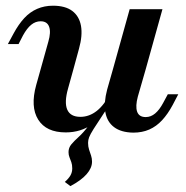

<svg xmlns="http://www.w3.org/2000/svg" viewBox="-20 -448 646 666"><path d="M224.2 197.6 204.8 183.1Q218.5 171 224.6 160.1Q230.6 149.2 230.6 136.3Q230.6 123.4 227.4 114.5Q224.2 105.6 221 97.6Q217.7 89.5 217.7 79.8Q217.7 64.5 227.4 52.8Q237.1 41.1 252.8 27Q268.5 12.9 286.3 -10.5Q295.2 -21 301.6 -29Q308.1 -37.1 314.1 -45.6Q320.2 -54 326.6 -63.7L342.7 -58.9Q316.9 -20.2 304.8 -0.8Q292.7 18.5 289.1 28.2Q285.5 37.9 285.5 47.6Q285.5 60.5 289.1 71.4Q292.7 82.3 296 91.9Q299.2 101.6 299.2 112.9Q299.2 134.7 280.6 156Q262.1 177.4 224.2 197.6ZM234.7 -208.1 216.1 -141.1Q202.4 -92.7 213.3 -67.7Q224.2 -42.7 258.9 -42.7Q289.5 -42.7 315.7 -63.3Q341.9 -83.9 363.7 -126.6L371.8 -105.6Q341.9 -46.8 301.2 -17.7Q260.5 11.3 208.1 11.3Q140.3 11.3 112.5 -33.1Q84.7 -77.4 105.6 -153.2L121 -208.1ZM121 -208.1 147.6 -303.2Q157.3 -336.3 150.4 -355.2Q143.5 -374.2 121 -374.2Q103.2 -374.2 88.3 -362.1Q73.4 -350 59.7 -325L44.4 -295.2H7.3L27.4 -332.3Q44.4 -363.7 64.1 -385.1Q83.9 -406.5 108.9 -417.3Q133.9 -428.2 163.7 -428.2Q206.5 -428.2 230.6 -410.1Q254.8 -391.9 260.9 -358.5Q266.9 -325 254 -279L234.7 -208.1ZM371.8 -208.1 429.8 -416.1H543.5L485.5 -208.1ZM458.1 -112.9Q449.2 -79.8 455.6 -60.9Q462.1 -41.9 485.5 -41.9Q503.2 -41.9 518.1 -54.4Q533.1 -66.9 546 -91.1L562.1 -121H598.4L579 -83.9Q562.1 -52.4 542.3 -31Q522.6 -9.7 498 1.2Q473.4 12.1 441.9 12.1Q400 11.3 375.8 -6.9Q351.6 -25 345.6 -58.1Q339.5 -91.1 351.6 -137.1L371.8 -208.1H485.5Z"/></svg>

Font: Playfair 9pt
Style: Bold Italic
Weight: 700
Italic angle: -15.6°
Designer: Claus Eggers Sørensen
Foundry: Claus Eggers Sørensen
Version: Version 2.203